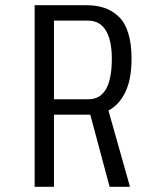

<svg xmlns="http://www.w3.org/2000/svg" viewBox="-20 -720 610 740"><path d="M402.5 0 328 -278H188V0H113.5V-700H311.5Q351 -700 381.2 -690Q411.5 -680 436.2 -657.2Q461 -634.5 474 -593.2Q487 -552 487 -494Q487 -414 462.8 -364.5Q438.5 -315 398 -294L481 0ZM188 -640.5V-337.5H321Q411 -337.5 411 -493.5Q411 -564.5 388 -602.5Q365 -640.5 318.5 -640.5Z"/></svg>

Font: League Mono Narrow Light
Style: Regular
Weight: 300
Width: 3
Designer: Tyler Finck
Foundry: The League of Moveable Type / Tyler Finck
Version: Version 2.210